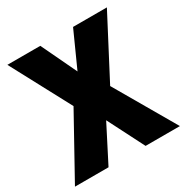

<svg xmlns="http://www.w3.org/2000/svg" viewBox="-164 -849 950 984"><g transform="rotate(-30 311.0 -357.0)"><path d="M621.1 0H418L308.6 -214.8L198.7 0H0L200.2 -361.3L12.2 -713.9H207L306.6 -504.9L400.9 -713.9H601.1L414.1 -356.4Z"/></g></svg>

Font: Open Sans SemiCondensed ExtraBold
Style: Regular
Weight: 800
Width: 4
Designer: Monotype Design Team
Foundry: Monotype Imaging Inc.
Version: Version 3.000